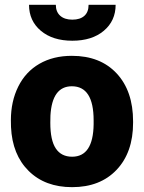

<svg xmlns="http://www.w3.org/2000/svg" viewBox="-20 -771 602 801"><path d="M25.4 -269Q25.4 -348.1 56.2 -409.9Q86.9 -471.7 144.5 -504.9Q202.1 -538.1 279.8 -538.1Q398.4 -538.1 466.8 -464.6Q535.2 -391.1 535.2 -264.6V-258.8Q535.2 -135.3 466.6 -62.7Q397.9 9.8 280.8 9.8Q168 9.8 99.6 -57.9Q31.2 -125.5 25.9 -241.2ZM189.9 -258.8Q189.9 -185.5 212.9 -151.4Q235.8 -117.2 280.8 -117.2Q368.7 -117.2 370.6 -252.4V-269Q370.6 -411.1 279.8 -411.1Q197.3 -411.1 190.4 -288.6ZM462.4 -751Q462.4 -684.1 413.1 -642.6Q363.8 -601.1 281.7 -601.1Q199.7 -601.1 150.4 -642.6Q101.1 -684.1 101.1 -751H212.9Q212.9 -721.7 231.2 -705.3Q249.5 -689 281.7 -689Q314 -689 331.8 -704.8Q349.6 -720.7 349.6 -751Z"/></svg>

Font: Roboto
Style: Regular
Weight: 900
Designer: Google
Version: Version 2.001171; 2014